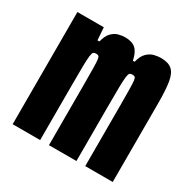

<svg xmlns="http://www.w3.org/2000/svg" viewBox="-123 -637 751 756"><g transform="rotate(30 252.5 -259.0)"><path d="M26 0V-510H146L150 -453H159Q166 -482 180 -496Q194 -510 210 -514Q226 -518 239 -518Q271 -518 287.5 -503Q304 -488 311 -453H319Q326 -482 340.5 -496Q355 -510 371.5 -514Q388 -518 402 -518Q435 -518 452 -503.5Q469 -489 475 -454.5Q481 -420 481 -360V0H356V-277Q356 -324 355.5 -350.5Q355 -377 353.5 -388.5Q352 -400 348 -402.5Q344 -405 336 -405Q329 -405 325 -401.5Q321 -398 319 -383Q317 -368 316.5 -335Q316 -302 316 -244V0H191V-277Q191 -324 190.5 -350.5Q190 -377 188.5 -388.5Q187 -400 183 -402.5Q179 -405 171 -405Q164 -405 160 -401.5Q156 -398 154 -383Q152 -368 151.5 -335Q151 -302 151 -244V0Z"/></g></svg>

Font: Saira UltraCondensed Black
Style: Regular
Weight: 900
Width: 1
Designer: Hector Gatti with collaboration of the Omnibus-Type team
Foundry: Omnibus-Type
Version: Version 1.101